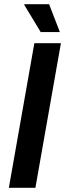

<svg xmlns="http://www.w3.org/2000/svg" viewBox="-20 -891 309 911"><path d="M22 0 143 -686H269L148 0ZM173 -739 95 -868 96 -871H213L264 -739Z"/></svg>

Font: Archivo SemiCondensed SemiBold
Style: Italic
Weight: 600
Width: 4
Italic angle: -10°
Designer: Hector Gatti
Foundry: Omnibus-Type
Version: Version 2.001